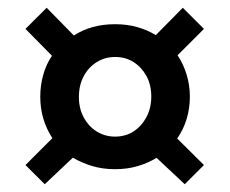

<svg xmlns="http://www.w3.org/2000/svg" viewBox="-20 -587 592 495"><path d="M170.4 -495.5Q192.4 -509.8 219 -517.2Q245.6 -524.6 276.7 -524.6Q307.3 -524.6 333.7 -517.2Q360.1 -509.8 381.6 -496.4L451.3 -567L505.8 -512.5L437.8 -444.5Q452.9 -422.1 461.2 -394.5Q469.5 -367 469.5 -337.5Q469.5 -307.9 461.2 -280.4Q452.9 -252.9 436.8 -229.9L505.8 -161.5L456.3 -112L383.6 -180.1Q362.1 -166.8 335.2 -158.8Q308.3 -150.8 276.7 -150.8Q244.6 -150.8 217.5 -159Q190.4 -167.2 167.8 -180.5L95.3 -112L45.7 -161.5L115 -230.8Q83.8 -278.9 83.8 -337.5Q83.8 -366.5 91.4 -393.9Q98.9 -421.2 114 -443.2L45.7 -512.5L100.3 -567ZM183.4 -336.9Q183.4 -307.4 195.9 -284.2Q208.4 -261 229.6 -247.9Q250.7 -234.8 276.7 -234.8Q303.6 -234.8 324.3 -248.2Q344.9 -261.5 357.5 -285Q370 -308.5 370 -338Q370 -368.5 357.5 -391.2Q344.9 -413.9 324.3 -427Q303.6 -440.1 276.7 -440.1Q250.7 -440.1 229.6 -427Q208.4 -413.9 195.9 -390.7Q183.4 -367.4 183.4 -336.9Z"/></svg>

Font: Raleway Thin
Style: Regular
Weight: 100
Designer: Matt McInerney, Pablo Impallari, Rodrigo Fuenzalida
Foundry: Matt McInerney, Pablo Impallari, Rodrigo Fuenzalida
Version: Version 4.026